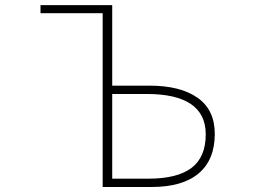

<svg xmlns="http://www.w3.org/2000/svg" viewBox="-20 -746 1040 766"><path d="M389.6 0V-693.4H141.6V-725.6H427.7V-404.3H577.1Q699.2 -404.3 768.1 -356Q836.9 -307.6 836.9 -211.9Q836.9 -108.4 772.5 -54.2Q708 0 585 0ZM427.7 -33.2H572.3Q687.5 -33.2 744.1 -76.2Q800.8 -119.1 800.8 -210Q800.8 -371.1 564.5 -371.1H427.7Z"/></svg>

Font: GenEi Gothic M ExtraLight
Style: Regular
Weight: 200
Designer: o_tamon (Modified); [Source Han Sans]
Ryoko NISHIZUKA  (kana & ideographs); Paul D. Hunt (Latin, Greek & Cyrillic); Wenl
Version: Version 1.1a;Original Version 1.004